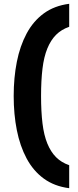

<svg xmlns="http://www.w3.org/2000/svg" viewBox="-20 -770 408 1010"><path d="M52 -265Q52 -361 68.5 -444.5Q85 -528 120 -593.5Q155 -659 210.5 -699.5Q266 -740 344 -750V-629Q303 -615 275 -587Q247 -559 229 -515Q211 -471 203.5 -409Q196 -347 196 -265Q196 -183 203.5 -121Q211 -59 229 -15Q247 29 275 57Q303 85 344 99V220Q266 210 210.5 169.5Q155 129 120 63.5Q85 -2 68.5 -85.5Q52 -169 52 -265Z"/></svg>

Font: Georama SemiExpanded
Style: Bold
Weight: 700
Width: 6
Designer: Jean-Baptiste Levee
Foundry: Production Type
Version: Version 1.001